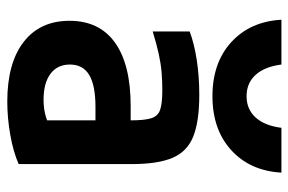

<svg xmlns="http://www.w3.org/2000/svg" viewBox="-156 -646 811 540"><g transform="rotate(90 250.0 -375.5)"><path d="M265 10Q157 10 97.5 -36Q38 -82 38 -165Q38 -249 99.5 -293Q161 -337 278 -337H379V-238H280Q220 -238 190.5 -220.5Q161 -203 161 -166Q161 -131 187 -111.5Q213 -92 260 -92Q287 -92 309.5 -99Q332 -106 350 -119L318 -53V-337Q318 -376 312 -395Q306 -414 288 -420Q270 -426 233 -426Q207 -426 183 -424Q159 -422 131.5 -416Q104 -410 68 -399V-503Q103 -516 149 -523Q195 -530 246 -530Q321 -530 363.5 -513Q406 -496 423.5 -454.5Q441 -413 441 -340V-22Q407 -7 359.5 1.5Q312 10 265 10ZM250 -567Q156 -567 98 -620Q40 -673 35 -761H161Q167 -714 190 -688.5Q213 -663 250 -663Q287 -663 310 -688.5Q333 -714 339 -761H465Q460 -673 402 -620Q344 -567 250 -567Z"/></g></svg>

Font: M PLUS Code Latin SemiBold
Style: Regular
Weight: 600
Designer: Coji Morishita
Foundry: UNDERFOREST DESIGN
Version: Version 1.002; ttfautohint (v1.8.3)